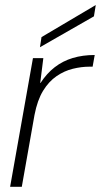

<svg xmlns="http://www.w3.org/2000/svg" viewBox="-20 -720 389 740"><path d="M19 0 107 -496H147L135 -400H136Q160 -437 191 -461Q222 -485 260.5 -496.5Q299 -508 345 -508L337 -463H324Q294 -463 261 -455Q228 -447 198 -426.5Q168 -406 146 -370Q124 -334 113 -277L64 0ZM134 -538 140 -577 348 -700H349L342 -657Z"/></svg>

Font: DM Sans 28pt ExtraLight
Style: Italic
Weight: 250
Italic angle: -10°
Version: Version 4.004;gftools[0.9.30]